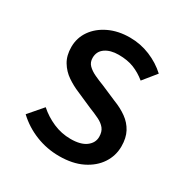

<svg xmlns="http://www.w3.org/2000/svg" viewBox="-157 -798 913 942"><g transform="rotate(30 300.0 -327.0)"><path d="M302 12Q233 12 170 -13Q107 -38 58 -84L126 -163Q163 -130 210 -109.5Q257 -89 309 -89Q366 -89 396 -111.5Q426 -134 426 -168Q426 -197 412 -214.5Q398 -232 373.5 -244Q349 -256 316 -269L227 -308Q193 -322 160.5 -344Q128 -366 107.5 -400Q87 -434 87 -482Q87 -534 116 -575.5Q145 -617 196.5 -641.5Q248 -666 314 -666Q374 -666 428.5 -643.5Q483 -621 524 -583L464 -509Q431 -536 394.5 -550.5Q358 -565 308 -565Q262 -565 233 -545Q204 -525 204 -488Q204 -463 220 -447Q236 -431 261.5 -419Q287 -407 316 -396L402 -359Q444 -343 476 -320Q508 -297 526 -263.5Q544 -230 544 -182Q544 -129 515 -85Q486 -41 432 -14.5Q378 12 302 12Z"/></g></svg>

Font: Source Code Pro SemiBold
Style: Regular
Weight: 600
Monospace: yes
Designer: Paul D. Hunt, Teo Tuominen
Foundry: Adobe Systems Incorporated
Version: Version 1.018;hotconv 1.0.116;makeotfexe 2.5.65601